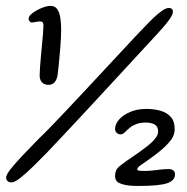

<svg xmlns="http://www.w3.org/2000/svg" viewBox="-83 -608 620 637"><path d="M78 -326.5Q64.2 -326.5 56.4 -334.8Q48.5 -343.1 48.5 -357.1Q48.5 -367.5 49.8 -385Q51 -402.4 52.9 -422.8Q54.8 -443.2 56.7 -463.1Q58.6 -482.9 59.9 -499Q61.1 -515.1 61.1 -523.5Q61.1 -535.3 53.8 -536.6Q45.4 -537.6 34.9 -535.2Q24.4 -532.8 21.1 -533.4Q16.6 -534.9 14.3 -538.2Q12 -541.6 12 -545.9Q12 -555.1 25.2 -564.9Q38.4 -574.8 55.8 -581.7Q73.1 -588.5 84.7 -588.5Q100.1 -588.5 107.6 -576.6Q115.1 -564.7 117.5 -546.8Q119.9 -528.8 119.9 -510.3Q119.9 -498.9 119.2 -483.5Q118.5 -468.1 117.1 -451Q115.8 -433.9 114.2 -417Q112.6 -400.1 111.1 -385Q109.6 -369.9 108.1 -359Q102.5 -326.5 78 -326.5ZM-44.7 -2.8Q-49.2 -2.8 -53.3 -4.4Q-57.5 -6.1 -60 -9.7Q-62.6 -13.3 -62.6 -19.1Q-62.6 -28.1 -47.8 -47Q-32.9 -65.9 -8.1 -92.1Q16.8 -118.4 46.4 -148.6Q59.9 -160.9 82.3 -184.1Q104.8 -207.3 133.2 -237.4Q161.6 -267.4 192.8 -300.9Q224.1 -334.3 255.2 -367.8Q286.4 -401.2 314.5 -431.5Q342.5 -461.8 364.5 -485.2Q386.5 -508.5 398.9 -521.2Q413.6 -536.7 427.9 -550.3Q442.3 -563.9 455.2 -572.8Q468.1 -581.6 477.4 -581.6Q480.4 -581.6 482.8 -580.9Q485.2 -580.2 486.9 -578.8Q488.6 -577.3 489.7 -574.9Q490.7 -572.5 490.7 -568.9Q490.7 -560.6 481.3 -546.7Q471.9 -532.8 458.2 -517.2Q444.4 -501.5 431.2 -487.4Q410.1 -464.5 378.5 -430.3Q346.9 -396.1 308.9 -354.9Q271 -313.8 230.2 -269.8Q189.5 -225.8 149.7 -183.2Q109.9 -140.7 74.8 -103.8Q55.4 -83.7 31.4 -60Q7.4 -36.3 -13.3 -19.5Q-34 -2.8 -44.7 -2.8ZM348.8 7.9Q328.8 6.2 313.7 -0.3Q298.7 -6.8 298.7 -24.2Q298.7 -34.3 302.4 -42.9Q306.1 -51.5 319.2 -61Q333.6 -72.3 358.6 -89.1Q383.7 -105.9 405.8 -123.3Q421.5 -135.2 431.5 -147.9Q441.6 -160.6 441.6 -171.4Q441.6 -188 430.5 -194.7Q419.5 -201.4 400.2 -201.4Q382.1 -201.4 369.1 -196.3Q356.1 -191.2 348.9 -185.2Q339.3 -177.4 331.8 -169.8Q324.4 -162.1 317.1 -162.1Q310.4 -162.1 304.6 -167Q298.8 -171.8 298.8 -180.4Q298.8 -196.1 311.9 -211.2Q325 -226.4 348.5 -236.5Q371.9 -246.6 402.5 -246.6Q429 -246.6 450.2 -240.4Q471.5 -234.1 484 -219.6Q496.6 -205.1 496.6 -180.1Q496.6 -161.1 485.8 -145.9Q475.1 -130.8 457.2 -114.8Q444.6 -103.8 431.1 -93.6Q417.6 -83.4 405.5 -75.1Q393.4 -66.7 384.6 -60.6Q372.4 -52.4 372.4 -45.9Q372.4 -42.1 381.2 -41.4Q389.9 -40.8 398.1 -40.8Q412.9 -40.8 437.2 -44Q461.4 -47.2 475.4 -47.2Q485.6 -47.2 491.6 -42.8Q497.6 -38.4 497.6 -30.5Q497.6 -16.2 487.3 -8.1Q476.9 0 457.2 3.6Q437.4 7.2 408.6 8.4Q395.4 8.8 378.3 8.9Q361.3 9 348.8 7.9Z"/></svg>

Font: Gluten Thin
Style: Regular
Weight: 100
Designer: Tyler Finck
Foundry: Etcetera Type Company
Version: Version 1.300